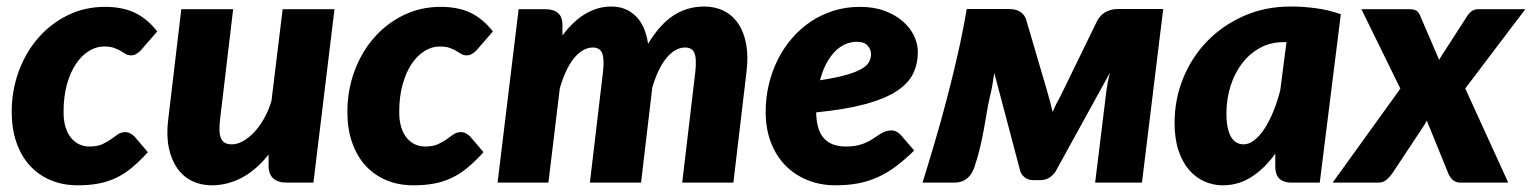

<svg xmlns="http://www.w3.org/2000/svg" viewBox="-20 -546 4580 574"><path d="M422 -91Q397 -63.5 374 -44.5Q351 -25.5 326.5 -14Q302 -2.5 274.2 2.8Q246.5 8 213 8Q167.5 8 131 -7.5Q94.5 -23 68.8 -51.5Q43 -80 29 -120.5Q15 -161 15 -211.5Q15 -275 35.8 -332Q56.5 -389 93.8 -432Q131 -475 182 -500.2Q233 -525.5 294 -525.5Q346 -525.5 383.2 -507.8Q420.5 -490 450 -452L400 -394.5Q394.5 -389 387.5 -384.8Q380.5 -380.5 372 -380.5Q362 -380.5 355.2 -384.8Q348.5 -389 340.5 -393.8Q332.5 -398.5 321 -402.8Q309.5 -407 291 -407Q268 -407 246.2 -393.8Q224.5 -380.5 207.5 -355.5Q190.5 -330.5 180.2 -294Q170 -257.5 170 -211Q170 -185 176 -165.8Q182 -146.5 192.5 -133.8Q203 -121 217 -114.5Q231 -108 247 -108Q271 -108 285.8 -114.8Q300.5 -121.5 311.5 -129.5Q322.5 -137.5 332 -144.2Q341.5 -151 355 -151Q362.5 -151 369.5 -147.2Q376.5 -143.5 382 -138L422 -91Z M980 -518.5 917 0H838Q783 0 783 -51V-84Q745.5 -37 702.5 -14.5Q659.5 8 613 8Q580.5 8 554 -5Q527.5 -18 509.8 -43.2Q492 -68.5 484.5 -105.2Q477 -142 483 -189.5L522 -518.5H677L638 -189.5Q635.5 -168.5 636.2 -154Q637 -139.5 641.5 -130.8Q646 -122 653.8 -118.2Q661.5 -114.5 673 -114.5Q689 -114.5 706 -123.8Q723 -133 739 -149.8Q755 -166.5 768.8 -190.5Q782.5 -214.5 791.5 -244L825 -518.5Z M1425.5 -91Q1400.5 -63.5 1377.5 -44.5Q1354.5 -25.5 1330 -14Q1305.5 -2.5 1277.8 2.8Q1250 8 1216.5 8Q1171 8 1134.5 -7.5Q1098 -23 1072.2 -51.5Q1046.5 -80 1032.5 -120.5Q1018.5 -161 1018.5 -211.5Q1018.5 -275 1039.2 -332Q1060 -389 1097.2 -432Q1134.5 -475 1185.5 -500.2Q1236.5 -525.5 1297.5 -525.5Q1349.5 -525.5 1386.8 -507.8Q1424 -490 1453.5 -452L1403.5 -394.5Q1398 -389 1391 -384.8Q1384 -380.5 1375.5 -380.5Q1365.5 -380.5 1358.8 -384.8Q1352 -389 1344 -393.8Q1336 -398.5 1324.5 -402.8Q1313 -407 1294.5 -407Q1271.5 -407 1249.8 -393.8Q1228 -380.5 1211 -355.5Q1194 -330.5 1183.8 -294Q1173.5 -257.5 1173.5 -211Q1173.5 -185 1179.5 -165.8Q1185.5 -146.5 1196 -133.8Q1206.5 -121 1220.5 -114.5Q1234.5 -108 1250.5 -108Q1274.5 -108 1289.2 -114.8Q1304 -121.5 1315 -129.5Q1326 -137.5 1335.5 -144.2Q1345 -151 1358.5 -151Q1366 -151 1373 -147.2Q1380 -143.5 1385.5 -138L1425.5 -91Z M1467.5 0 1530.5 -518.5H1610.5Q1634.5 -518.5 1648 -507.2Q1661.5 -496 1661.5 -470.5V-440Q1694.5 -484 1731 -505.2Q1767.5 -526.5 1807.5 -526.5Q1851.5 -526.5 1880.5 -498Q1909.5 -469.5 1917.5 -415Q1952 -472.5 1993 -499.5Q2034 -526.5 2085.5 -526.5Q2118 -526.5 2144 -513.5Q2170 -500.5 2187 -475.5Q2204 -450.5 2210.8 -413.8Q2217.5 -377 2211.5 -329.5L2172.5 0H2019.5L2058.5 -329.5Q2061 -350.5 2060.2 -365Q2059.5 -379.5 2055.8 -388Q2052 -396.5 2045 -400.2Q2038 -404 2028.5 -404Q2013 -404 1998.8 -395.8Q1984.5 -387.5 1971.8 -371.8Q1959 -356 1948.5 -333.8Q1938 -311.5 1930 -284L1896.5 0H1743.5L1782.5 -329.5Q1785 -350.5 1784.2 -365Q1783.5 -379.5 1779.8 -388Q1776 -396.5 1769 -400.2Q1762 -404 1752.5 -404Q1737 -404 1722.5 -395.5Q1708 -387 1695.2 -371Q1682.5 -355 1672 -332.2Q1661.5 -309.5 1653.5 -281.5L1619.5 0Z M2542 -421Q2503.5 -421 2474.5 -390.2Q2445.5 -359.5 2431.5 -306Q2479.5 -313.5 2509.5 -322Q2539.5 -330.5 2556 -340.2Q2572.5 -350 2578.2 -361Q2584 -372 2584 -385Q2584 -398 2574 -409.5Q2564 -421 2542 -421ZM2713 -96Q2685.5 -69 2659.2 -49.2Q2633 -29.5 2605.2 -16.8Q2577.5 -4 2546.2 2Q2515 8 2478 8Q2432 8 2393.5 -7.8Q2355 -23.5 2327.2 -52.2Q2299.5 -81 2284.2 -121.5Q2269 -162 2269 -211.5Q2269 -253 2278.2 -292.5Q2287.5 -332 2304.8 -366.8Q2322 -401.5 2347 -430.8Q2372 -460 2403.2 -481Q2434.5 -502 2471.8 -513.8Q2509 -525.5 2551 -525.5Q2592.5 -525.5 2624.8 -513.5Q2657 -501.5 2679 -482.2Q2701 -463 2712.5 -439Q2724 -415 2724 -391Q2724 -355.5 2710 -326.2Q2696 -297 2661.2 -274Q2626.5 -251 2567.8 -235Q2509 -219 2420 -210Q2421 -157 2443.2 -132.5Q2465.5 -108 2509 -108Q2529.5 -108 2544.5 -111.5Q2559.5 -115 2570.8 -120.5Q2582 -126 2591 -132Q2600 -138 2608.2 -143.5Q2616.5 -149 2625.5 -152.5Q2634.5 -156 2646 -156Q2653.5 -156 2660.5 -152.2Q2667.5 -148.5 2673 -142.5Z M3457.5 -519 3394 0H3254L3287.5 -273Q3289 -285.5 3291.8 -300Q3294.5 -314.5 3298.5 -329L3135.5 -33Q3127.5 -21 3116 -14.2Q3104.5 -7.5 3090.5 -7.5H3069Q3055.5 -7.5 3045.5 -14.2Q3035.5 -21 3030.5 -33L2952.5 -328Q2950 -309.5 2946.5 -290Q2943 -270.5 2939 -255.5Q2933.5 -231 2929.8 -208Q2926 -185 2921.5 -160.2Q2917 -135.5 2910.5 -107.2Q2904 -79 2892.5 -44.5Q2885 -23.5 2870.2 -11.8Q2855.5 0 2833 0H2738Q2755.5 -56 2774.2 -119.5Q2793 -183 2810.5 -249.8Q2828 -316.5 2843.5 -384.8Q2859 -453 2870 -519H2995.5Q3003 -519 3011.2 -517.8Q3019.5 -516.5 3026.5 -512.8Q3033.5 -509 3039.2 -502.8Q3045 -496.5 3048 -486.5L3108.5 -280.5Q3114 -261.5 3118.8 -244.2Q3123.5 -227 3127 -211.5Q3136.5 -234.5 3151 -260L3261.5 -486.5Q3274.5 -506.5 3290.8 -512.8Q3307 -519 3322 -519Z M3816.5 -420Q3778.5 -420 3747.2 -403Q3716 -386 3693.5 -356.8Q3671 -327.5 3658.8 -288.8Q3646.5 -250 3646.5 -206Q3646.5 -181 3650.5 -163.5Q3654.5 -146 3661.2 -135.2Q3668 -124.5 3677.2 -119.5Q3686.5 -114.5 3697.5 -114.5Q3714.5 -114.5 3730.5 -127.2Q3746.5 -140 3760.8 -162Q3775 -184 3787 -213.5Q3799 -243 3807.5 -276.5L3826 -420ZM3792.5 -86.5Q3761 -42.5 3721.8 -17.2Q3682.5 8 3635.5 8Q3607.5 8 3581.5 -3.2Q3555.5 -14.5 3535.5 -37.2Q3515.5 -60 3503.5 -95.2Q3491.5 -130.5 3491.5 -178.5Q3491.5 -249 3517.2 -312.2Q3543 -375.5 3589.2 -423Q3635.5 -470.5 3699 -498.5Q3762.5 -526.5 3838.5 -526.5Q3875.5 -526.5 3913.5 -521.5Q3951.5 -516.5 3988.5 -503.5L3925.5 0H3842.5Q3828 0 3818.2 -3.8Q3808.5 -7.5 3802.8 -14Q3797 -20.5 3794.8 -29.5Q3792.5 -38.5 3792.5 -49Z M4360.5 -281.5 4489 0H4347Q4332 0 4323.2 -8Q4314.5 -16 4310 -27L4245.5 -185.5Q4243 -180 4240 -175.2Q4237 -170.5 4234 -166L4142 -27Q4134.5 -17 4125 -8.5Q4115.5 0 4101 0H3964L4166.5 -281L4050 -518.5H4192Q4207 -518.5 4213.8 -514.5Q4220.5 -510.5 4225 -500.5L4282.5 -367Q4289 -379 4298 -392L4366 -497.5Q4379 -518.5 4399 -518.5H4540Z"/></svg>

Font: Lato ExtraBold
Style: Italic
Weight: 800
Italic angle: -7°
Designer: Lukasz Dziedzic with Adam Twardoch and Botio Nikoltchev
Foundry: tyPoland Lukasz Dziedzic
Version: Version 2.015; 2015-08-06; http://www.latofonts.com/